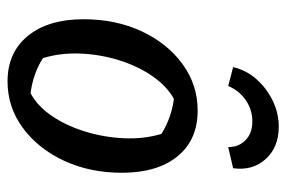

<svg xmlns="http://www.w3.org/2000/svg" viewBox="-145 -604 759 509"><g transform="rotate(90 234.5 -349.5)"><path d="M196 10Q119 10 75 -44Q31 -98 31 -192Q31 -277 63 -345.5Q95 -414 150 -454Q205 -494 273 -494Q351 -494 394.5 -440.5Q438 -387 438 -293Q438 -208 406 -139.5Q374 -71 319 -30.5Q264 10 196 10ZM227 -51Q261 -69 287 -107Q313 -145 328.5 -195Q344 -245 346.5 -298Q349 -351 335 -398Q291 -425 242 -431Q208 -412 181.5 -373.5Q155 -335 139.5 -285Q124 -235 122 -182.5Q120 -130 134 -84Q174 -58 227 -51ZM316 -709Q370 -709 401.5 -674.5Q433 -640 426 -588L370 -575Q370 -603 351.5 -621Q333 -639 302 -639Q271 -639 245.5 -621.5Q220 -604 208 -575L158 -588Q166 -623 190 -650Q214 -677 247 -693Q280 -709 316 -709Z"/></g></svg>

Font: Piazzolla Medium
Style: Italic
Weight: 500
Italic angle: -11.3°
Designer: Juan Pablo del Peral
Foundry: Huerta Tipografica
Version: Version 1.330